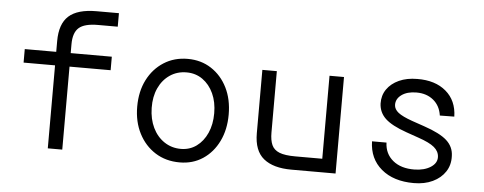

<svg xmlns="http://www.w3.org/2000/svg" viewBox="-49 -852 2499 991"><g transform="rotate(5 1200.0 -356.5)"><path d="M530 -727V-657H428Q358 -657 329 -631.5Q300 -606 300 -546V-500H513V-430H300V0H225V-430H62V-500H225V-556Q225 -645 270.5 -686Q316 -727 414 -727Z M666 -255Q666 -334 696.5 -394Q727 -454 781 -488.5Q835 -523 905 -523Q974 -523 1027 -488.5Q1080 -454 1110 -394Q1140 -334 1140 -255Q1140 -177 1110.5 -116.5Q1081 -56 1029 -21.5Q977 13 909 13Q837 13 782.5 -21.5Q728 -56 697 -116.5Q666 -177 666 -255ZM909 -57Q955 -57 990 -82.5Q1025 -108 1045 -152.5Q1065 -197 1065 -255Q1065 -313 1044.5 -357.5Q1024 -402 988 -427.5Q952 -453 905 -453Q856 -453 818.5 -427.5Q781 -402 760.5 -357.5Q740 -313 741 -255Q742 -197 763.5 -152.5Q785 -108 823 -82.5Q861 -57 909 -57Z M1641 -70V-500H1716V0H1487Q1393 0 1343 -40.5Q1293 -81 1293 -172V-500H1368V-182Q1368 -142 1379 -117.5Q1390 -93 1418.5 -81.5Q1447 -70 1501 -70Z M2122 14Q2017 14 1954 -39Q1891 -92 1889 -182H1964Q1966 -124 2008 -89.5Q2050 -55 2120 -56Q2171 -57 2203.5 -78Q2236 -99 2235 -131Q2234 -160 2209 -181Q2184 -202 2125 -222L2062 -244Q1985 -271 1951.5 -302.5Q1918 -334 1916 -380Q1915 -422 1937 -454Q1959 -486 1999.5 -504.5Q2040 -523 2094 -523Q2187 -524 2243 -476.5Q2299 -429 2301 -346L2226 -345Q2219 -395 2184 -424Q2149 -453 2096 -453Q2048 -453 2019 -432Q1990 -411 1991 -379Q1992 -357 2013.5 -340Q2035 -323 2086 -305L2150 -283Q2233 -255 2269 -222.5Q2305 -190 2306 -142Q2308 -96 2285 -61Q2262 -26 2220 -6Q2178 14 2122 14Z"/></g></svg>

Font: Orbit
Style: Regular
Weight: 400
Designer: Sooun Cho
Foundry: JAMO
Version: Version 1.000; ttfautohint (v1.8.4.7-5d5b);gftools[0.9.29]